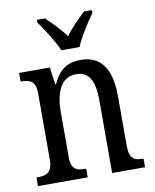

<svg xmlns="http://www.w3.org/2000/svg" viewBox="-85 -831 725 897"><g transform="rotate(-10 277.0 -383.0)"><path d="M240 -606H326C344 -651 386 -715 413 -753V-766H375C344 -736 308 -701 282 -665C257 -701 221 -736 190 -766H152V-753C179 -715 221 -651 240 -606ZM22 0H258V-41H253C215 -41 187 -49 187 -108V-321C187 -405 211 -484 288 -484C352 -484 374 -432 374 -346V0H530V-41H526C488 -41 463 -50 463 -113V-349C463 -486 411 -546 321 -546C261 -546 219 -524 188 -454H184L173 -536H27V-495H32C69 -495 98 -486 98 -427V-113C98 -50 68 -41 30 -41H22Z"/></g></svg>

Font: Noto Serif Bengali Condensed
Style: Regular
Weight: 400
Width: 3
Designer: Juan Bruce, Universal Thirst, Indian Type Foundry and the Monotype Design Team.
Foundry: Monotype Imaging Inc.
Version: Version 2.003